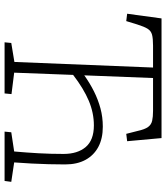

<svg xmlns="http://www.w3.org/2000/svg" viewBox="38 -782 743 860"><g transform="rotate(90 410.0 -351.5)"><path d="M317 -357Q352 -382 389 -400.5Q426 -419 465 -429.5Q504 -440 547 -440Q600 -440 637.5 -420Q675 -400 695.5 -362.5Q716 -325 716 -271Q716 -235 715 -197.5Q714 -160 712 -121Q710 -82 707 -43L794 -30L790 0H569L572 -30L658 -43Q663 -99 666 -152.5Q669 -206 669 -264Q669 -327 638 -363.5Q607 -400 541 -400Q485 -400 430.5 -377Q376 -354 315 -307L305 -43L401 -31L398 0H169L172 -30L257 -44L282 -665H184Q152 -665 135 -660.5Q118 -656 108.5 -641Q99 -626 89 -594L74 -545L41 -549L62 -703H598L612 -549L579 -545L566 -596Q559 -628 548.5 -642.5Q538 -657 520.5 -661Q503 -665 476 -665H329Z"/></g></svg>

Font: Literata 18pt ExtraLight
Style: Italic
Weight: 250
Italic angle: -2°
Designer: Latin by Veronika Burian and Jose Scaglione. Greek by Irene Vlachou. Cyrillic by Vera Evstafieva
Foundry: TypeTogether
Version: Version 3.103;gftools[0.9.29]